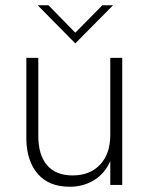

<svg xmlns="http://www.w3.org/2000/svg" viewBox="-20 -710 582 737"><path d="M269 -543.5 124.5 -689.9H166L269 -584.5L373 -689.9H414.1ZM247.6 6.8Q168 6.8 125.5 -42Q83 -90.8 81.1 -173.8V-487.8H127V-188.5Q127 -115.2 160.6 -75.9Q194.3 -36.6 258.8 -36.6Q325.2 -36.6 364.3 -78.1Q403.3 -119.6 403.3 -192.4V-487.8H449.2V0H403.3V-91.8Q382.8 -44.4 341.6 -18.8Q300.3 6.8 247.6 6.8Z"/></svg>

Font: HK Grotesk Light Legacy
Style: Regular
Weight: 300
Designer: Alfredo Marco Pradil
Foundry: Hanken Design Co.
Version: Version 2.022;PS 002.022;hotconv 1.0.88;makeotf.lib2.5.64775